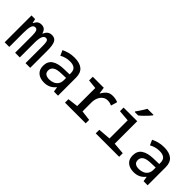

<svg xmlns="http://www.w3.org/2000/svg" viewBox="137 -1741 2727 2727"><g transform="rotate(45 1500.0 -378.0)"><path d="M44 0V-539H117L131 -477H136Q155 -517 178.5 -533Q202 -549 236 -549Q278 -549 300.5 -528.5Q323 -508 334 -468H338Q355 -507 380.5 -528Q406 -549 448 -549Q510 -549 533.5 -500.5Q557 -452 557 -351V0H463V-349Q463 -401 455 -430Q447 -459 415 -459Q348 -459 348 -293V0H254V-349Q254 -402 243.5 -430.5Q233 -459 201 -459Q165 -459 151 -415.5Q137 -372 137 -293V0Z M843 10Q761 10 713 -31Q665 -72 665 -150Q665 -239 727.5 -281.5Q790 -324 904 -327L1019 -330V-352Q1019 -416 985.5 -440.5Q952 -465 894 -465Q810 -465 738 -424L703 -502Q743 -522 792 -535.5Q841 -549 901 -549Q1006 -549 1061 -503.5Q1116 -458 1116 -362V0H1034L1022 -73H1018Q983 -29 939.5 -9.5Q896 10 843 10ZM863 -74Q904 -74 940 -89Q976 -104 997.5 -135.5Q1019 -167 1019 -215V-259L930 -256Q840 -254 801.5 -228Q763 -202 763 -155Q763 -112 790 -93Q817 -74 863 -74Z M1256 0V-69L1413 -88V-451L1275 -465V-539H1496L1510 -443H1515Q1543 -493 1578 -521Q1613 -549 1670 -549Q1728 -549 1775 -528L1747 -433Q1731 -441 1709.5 -446.5Q1688 -452 1664 -452Q1620 -452 1587.5 -427Q1555 -402 1537.5 -360Q1520 -318 1520 -267V-88L1672 -69V0Z M1873 0V-72L2063 -87V-452L1894 -466V-539H2168V-87L2344 -72V0ZM2050 -618Q2065 -638 2082.5 -664Q2100 -690 2117 -717Q2134 -744 2146 -766H2268V-756Q2255 -738 2228.5 -709.5Q2202 -681 2172.5 -652.5Q2143 -624 2119 -606H2050Z M2643 10Q2561 10 2513 -31Q2465 -72 2465 -150Q2465 -239 2527.5 -281.5Q2590 -324 2704 -327L2819 -330V-352Q2819 -416 2785.5 -440.5Q2752 -465 2694 -465Q2610 -465 2538 -424L2503 -502Q2543 -522 2592 -535.5Q2641 -549 2701 -549Q2806 -549 2861 -503.5Q2916 -458 2916 -362V0H2834L2822 -73H2818Q2783 -29 2739.5 -9.5Q2696 10 2643 10ZM2663 -74Q2704 -74 2740 -89Q2776 -104 2797.5 -135.5Q2819 -167 2819 -215V-259L2730 -256Q2640 -254 2601.5 -228Q2563 -202 2563 -155Q2563 -112 2590 -93Q2617 -74 2663 -74Z"/></g></svg>

Font: Noto Sans Mono Medium
Style: Regular
Weight: 500
Designer: Monotype Design Team
Foundry: Monotype Imaging Inc.
Version: Version 2.014